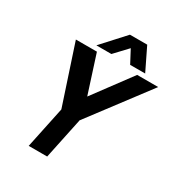

<svg xmlns="http://www.w3.org/2000/svg" viewBox="-196 -977 1030 1107"><g transform="rotate(30 318.5 -423.5)"><path d="M310 -415 497 -667H637L342 -276H341L283 0H160L218 -276L89 -667H229ZM208 -697 345 -847H460L533 -697H433L388 -782L308 -697Z"/></g></svg>

Font: Epunda Sans SemiBold
Style: Italic
Weight: 600
Italic angle: -12.0243°
Designer: Simon Atzbach
Foundry: typofactur
Version: Version 2.204; ttfautohint (v1.8.4.7-5d5b)